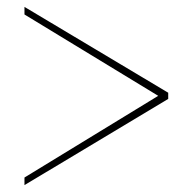

<svg xmlns="http://www.w3.org/2000/svg" viewBox="-20 -537 542 557"><path d="M468 -250 51 0V-22L439 -259L51 -495V-517L468 -268Z"/></svg>

Font: Raleway Thin Thin
Style: Regular
Weight: 250
Version: Version 4.026